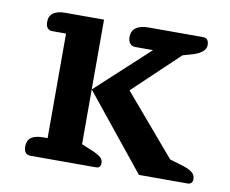

<svg xmlns="http://www.w3.org/2000/svg" viewBox="-61 -567 770 642"><g transform="rotate(10 324.0 -245.5)"><path d="M57 -28Q57 -68 110 -68H126V-423H80Q57 -423 57 -451Q57 -471 71 -481Q85 -491 110 -491H243V-68L282 -52Q302 -43 310 -35.5Q318 -28 318 -17Q318 0 302 0H80Q57 0 57 -28ZM243 -254 422 -419H362Q350 -419 343.5 -427Q337 -435 337 -449Q337 -470 352 -480.5Q367 -491 393 -491H579Q599 -491 599 -467Q599 -443 557 -429L522 -419L368 -273L542 -69L589 -55Q610 -48 620 -39.5Q630 -31 630 -18Q630 0 613 0H448Z"/></g></svg>

Font: Maitree Semibold
Style: Regular
Weight: 600
Designer: CadsonDemak Team
Foundry: CadsonDemak
Version: Version 1.000